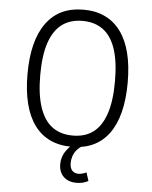

<svg xmlns="http://www.w3.org/2000/svg" viewBox="-60 -762 797 1006"><g transform="rotate(5 338.5 -259.5)"><path d="M339 8Q274 8 225 -15Q176 -38 142.5 -83.5Q109 -129 92 -196.5Q75 -264 75 -351Q75 -439 92 -506.5Q109 -574 143 -620.5Q177 -667 225.5 -690Q274 -713 339 -713Q403 -713 452 -689.5Q501 -666 534.5 -620.5Q568 -575 585 -508Q602 -441 602 -352Q602 -265 585 -197.5Q568 -130 534.5 -84Q501 -38 452 -15Q403 8 339 8ZM339 -51Q404 -51 447 -83.5Q490 -116 512.5 -183Q535 -250 535 -353Q535 -456 513 -522.5Q491 -589 447 -621.5Q403 -654 339 -654Q274 -654 230.5 -621.5Q187 -589 164.5 -522.5Q142 -456 142 -352Q142 -250 164.5 -183Q187 -116 230.5 -83.5Q274 -51 339 -51ZM380 194Q338 194 312.5 170Q287 146 287 103Q287 64 310.5 31.5Q334 -1 372 -26L395 0Q378 9 365.5 24Q353 39 347 56.5Q341 74 341 93Q341 120 353.5 133Q366 146 387 146Q395 146 406.5 143Q418 140 428 135L442 179Q429 186 414 190Q399 194 380 194Z"/></g></svg>

Font: Nunito Sans 7pt Condensed Light
Style: Regular
Weight: 300
Width: 3
Designer: Vernon Adams
Foundry: Vernon Adams
Version: Version 3.101;gftools[0.9.27]